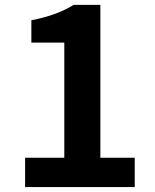

<svg xmlns="http://www.w3.org/2000/svg" viewBox="-20 -760 629 780"><path d="M82 0V-119.1H241.2V-586.9H107.4V-677.7Q210 -697.3 279.3 -740.2H387.7V-119.1H527.3V0Z"/></svg>

Font: Taipei Sans TC Beta
Style: Bold
Weight: 700
Designer: JT Foundry
Foundry: JT Foundry
Version: Version 1.000